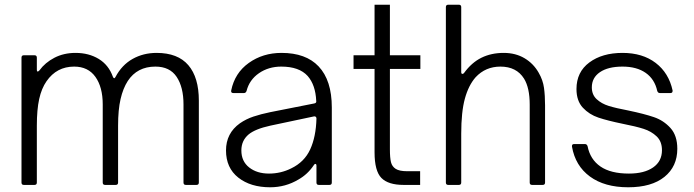

<svg xmlns="http://www.w3.org/2000/svg" viewBox="-20 -783 2938 813"><path d="M81 0Q71 0 71 -10V-539Q71 -549 81 -549H126Q136 -549 136 -539V-488Q136 -480 140 -480Q142 -480 147 -485Q171 -518 210.5 -538.5Q250 -559 300 -559Q356 -559 398 -533.5Q440 -508 458 -458Q463 -446 469 -457Q496 -508 541.5 -533.5Q587 -559 643 -559Q733 -559 777.5 -507Q822 -455 822 -357V-10Q822 0 812 0H767Q757 0 757 -10V-341Q757 -414 728 -457.5Q699 -501 638 -501Q561 -501 521 -440Q501 -409 490.5 -363.5Q480 -318 480 -251V-10Q480 0 470 0H425Q415 0 415 -10V-341Q415 -414 384 -457.5Q353 -501 294 -501Q220 -501 177 -439Q156 -409 146 -364Q136 -319 136 -251V-10Q136 0 126 0Z M937 -146Q937 -219 996 -261Q1022 -279 1053.5 -289.5Q1085 -300 1124 -308L1311 -345Q1321 -347 1319 -356Q1316 -423 1283 -461Q1247 -501 1171 -501Q1117 -501 1076.5 -473Q1036 -445 1024 -398Q1021 -389 1013 -389H968Q957 -389 959 -400Q974 -474 1033.5 -516.5Q1093 -559 1172 -559Q1275 -559 1329 -502Q1385 -443 1385 -328V-10Q1385 0 1375 0H1330Q1320 0 1320 -10V-81Q1320 -89 1315 -89Q1312 -89 1309 -84Q1283 -45 1244 -23Q1189 10 1124 10Q1041 10 989 -31Q937 -72 937 -146ZM1213 -70Q1269 -97 1293.5 -150.5Q1318 -204 1320 -281Q1320 -286 1317 -288.5Q1314 -291 1309 -290L1125 -251Q1061 -237 1033 -214Q1002 -188 1002 -146Q1002 -100 1035 -74Q1068 -48 1119 -48Q1169 -48 1213 -70Z M1689 0Q1624 0 1595 -29.5Q1566 -59 1566 -138V-491H1477V-549H1566V-763H1631V-549H1760V-491H1631V-151Q1631 -115 1635.5 -96.5Q1640 -78 1655.5 -68Q1671 -58 1704 -58H1759V0Z M1878 0Q1868 0 1868 -10V-753Q1868 -763 1878 -763H1923Q1933 -763 1933 -753V-478Q1933 -470 1938 -470Q1942 -470 1945 -474Q1977 -518 2018.5 -538.5Q2060 -559 2113 -559Q2163 -559 2201 -536.5Q2239 -514 2261 -475Q2279 -444 2283.5 -411Q2288 -378 2288 -337V-10Q2288 0 2278 0H2233Q2223 0 2223 -10V-340Q2223 -411 2199 -450Q2167 -501 2099 -501Q2036 -501 1994 -456Q1964 -422 1948.5 -365.5Q1933 -309 1933 -217V-10Q1933 0 1923 0Z M2402 -162V-165Q2402 -173 2411 -173H2457Q2465 -173 2468 -164Q2479 -108 2522.5 -78Q2566 -48 2643 -48Q2708 -48 2745.5 -74Q2783 -100 2783 -147Q2783 -184 2760.5 -205.5Q2738 -227 2705 -237.5Q2672 -248 2616 -259Q2553 -272 2514 -285Q2475 -298 2448 -327Q2421 -356 2421 -406Q2421 -478 2475.5 -518.5Q2530 -559 2616 -559Q2701 -559 2756.5 -516.5Q2812 -474 2828 -400V-398Q2828 -389 2819 -389H2774Q2766 -389 2763 -398Q2752 -448 2714 -474.5Q2676 -501 2616 -501Q2555 -501 2520.5 -477.5Q2486 -454 2486 -413Q2486 -382 2506.5 -363Q2527 -344 2557.5 -334.5Q2588 -325 2641 -315Q2708 -301 2749 -287Q2790 -273 2819 -241Q2848 -209 2848 -153Q2848 -78 2793.5 -34Q2739 10 2640 10Q2540 10 2478 -35.5Q2416 -81 2402 -162Z"/></svg>

Font: Open Sauce Two Light
Style: Regular
Weight: 300
Designer: Alfredo Marco Pradil
Foundry: Creative Sauce Fz LLC
Version: Version 1.477